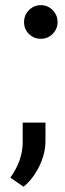

<svg xmlns="http://www.w3.org/2000/svg" viewBox="-20 -582 251 744"><path d="M73.2 -496.6Q73.2 -523.4 92.3 -542.7Q111.3 -562 138.2 -562Q165 -562 184.1 -542.7Q203.1 -523.4 203.1 -496.6Q203.1 -469.7 184.1 -450.7Q165 -431.6 138.2 -431.6Q111.3 -431.6 92.3 -450.2Q73.2 -468.8 73.2 -496.6ZM71.3 141.6 20 106.4Q65.9 42.5 67.9 -25.4V-106.9H156.2V-36.1Q156.2 13.2 132.1 62.5Q107.9 111.8 71.3 141.6Z"/></svg>

Font: Vazir FD-UI
Style: Regular-FD-UI
Weight: 400
Designer: Saber Rastikerdar
Foundry: Saber Rastikerdar
Version: Version 30.1.0